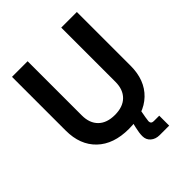

<svg xmlns="http://www.w3.org/2000/svg" viewBox="-237 -838 1147 1147"><g transform="rotate(-45 336.0 -265.0)"><path d="M62 -246V-700H194V-242Q194 -177 231 -140.5Q268 -104 336 -104Q404 -104 441 -140.5Q478 -177 478 -242V-700H610V-246Q610 -125 537.5 -55.5Q465 14 336 14Q207 14 134.5 -55.5Q62 -125 62 -246ZM520 170H440Q406 170 384 151Q362 132 362 101Q362 74 371 36L384 -20H465L455 35Q454 38 454 43Q454 48 453 50Q451 60 451 64Q451 86 474 86H520Z"/></g></svg>

Font: Rootstock Sans Headline
Style: Bold
Weight: 700
Designer: Florian Karsten
Foundry: Florian Karsten
Version: Version 2.000;FEAKit 1.0